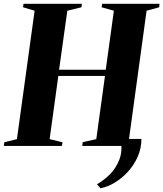

<svg xmlns="http://www.w3.org/2000/svg" viewBox="-41 -763 854 1004"><path d="M698.5 -36.5Q698.5 12 679.5 55.5Q660.5 99 628.8 134Q597 169 559.2 191.8Q521.5 214.5 484.5 221.5L466 200.5Q500 181.5 532.5 149.8Q565 118 583 71.8Q601 25.5 590 -36.5ZM-21 0 -18.5 -19 47.5 -35.5 140 -707 79.5 -725 82 -743H387L385 -725L311 -707L268 -398.5H512L554.5 -707L490.5 -725L493 -743H793L791.5 -725L725.5 -707L633.5 -35.5L694 -19.5L691.5 0H389L391.5 -19.5L462.5 -35.5L508 -366H264L218.5 -35.5L286 -19L282.5 0Z"/></svg>

Font: Merriweather 144pt ExtraBold
Style: Italic
Weight: 800
Italic angle: -7.8°
Version: Version 2.101